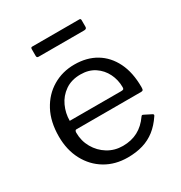

<svg xmlns="http://www.w3.org/2000/svg" viewBox="-173 -851 927 984"><g transform="rotate(-30 290.5 -359.0)"><path d="M133.5 -232.3Q133.5 -183.4 156.8 -142.8Q180.1 -102.1 219.5 -78Q259 -53.9 307.5 -53.9Q358.2 -53.9 396.9 -74.6Q435.7 -95.3 464.4 -136.7Q467.6 -141.4 470.4 -141.9Q473.2 -142.4 478.1 -139.9L519.8 -118.8Q529.1 -114 521.7 -105Q495.1 -65.1 462.6 -39.6Q430.1 -14.2 389.8 -2.1Q349.6 10 300.1 10Q225.9 10 168.8 -24Q111.7 -58 79 -119.1Q46.4 -180.2 46.4 -259.6Q46.4 -346.8 79.8 -409.3Q113.2 -471.9 170.6 -505.9Q227.9 -540 299 -540Q372.2 -540 426 -507.8Q479.7 -475.6 509.8 -415Q539.8 -354.4 539.8 -268.5Q539.8 -260.6 538.4 -254Q537 -247.4 525.5 -247.1H142Q137.9 -247.1 135.7 -242.8Q133.5 -238.4 133.5 -232.3ZM439 -301.6Q449.7 -301.6 452.9 -304.4Q456 -307.3 456 -315.6Q456 -359 437.4 -396.6Q418.8 -434.1 384.2 -457.2Q349.7 -480.3 300.8 -480.3Q247.4 -480.3 210.1 -454.5Q172.7 -428.6 153.9 -387.6Q135 -346.6 135 -301.8ZM445.8 -718.2V-678.5Q445.8 -666.1 430.6 -666.1H161.2Q154.9 -666.1 152.5 -669.1Q150.1 -672 150.1 -678V-716.9Q150.1 -727.5 158.1 -727.5H437.8Q445.8 -727.5 445.8 -718.2Z"/></g></svg>

Font: Libre Franklin Thin
Style: Regular
Weight: 100
Designer: Pablo Impallari, Rodrigo Fuenzalida, Nhung Nguyen
Foundry: Impallari Type
Version: Version 3.000